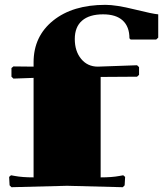

<svg xmlns="http://www.w3.org/2000/svg" viewBox="-20 -780 680 801"><path d="M120.1 -455.1 36.1 -452.1 27.8 -460V-496.1L36.1 -502.9L120.1 -502V-520Q120.1 -628.4 201.7 -694.1Q283.2 -759.8 419.9 -759.8Q464.8 -759.8 541.5 -740.7Q618.2 -721.7 640.1 -720.2V-623L631.8 -615.2H524.9L520 -620.1Q520 -668.9 491.9 -694.6Q463.9 -720.2 410.2 -720.2Q352.5 -720.2 322.3 -693.8Q292 -667.5 292 -617.2Q292 -566.4 318.6 -534.2Q345.2 -502 388.2 -502L551.8 -507.8L560.1 -500V-467.8L551.8 -460L399.9 -459V-40Q446.8 -40 478 -45.9L494.1 -48.8L502 -42L500 -6.8L492.2 1L259.8 -4.9L27.8 1L20 -6.8L18.1 -42L25.9 -48.8L42 -45.9Q73.2 -40 120.1 -40Z"/></svg>

Font: Yokawerad
Style: Regular
Weight: 500
Designer: gluk
Foundry: gluk
Version: Version 0.79